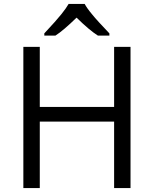

<svg xmlns="http://www.w3.org/2000/svg" viewBox="-20 -951 778 971"><path d="M204.1 -771V-782.2C245.6 -826.7 274.4 -858.9 291 -879.9C307.6 -900.9 319.8 -918 327.1 -931.2H408.2C415.5 -917.5 427.7 -899.9 445.8 -878.4C463.4 -856.4 492.7 -824.7 533.2 -782.2V-771H475.1C446.3 -789.1 410.6 -819.3 367.2 -861.8C322.8 -818.4 287.1 -788.1 260.3 -771ZM557.1 -713.9H640.1V0H557.1V-335.9H181.2V0H98.1V-713.9H181.2V-410.2H557.1Z"/></svg>

Font: OpenSansEmoji
Style: Regular
Weight: 400
Foundry: MorbZ
Version: Version 1.000;PS 001.000;hotconv 1.0.70;makeotf.lib2.5.58329